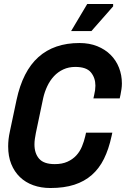

<svg xmlns="http://www.w3.org/2000/svg" viewBox="-20 -930 652 964"><path d="M255 -106Q292 -106 318.5 -118Q345 -130 363 -149.5Q381 -169 391.5 -194.5Q402 -220 408 -246L412 -264H544L540 -246Q526 -181 502 -132.5Q478 -84 441 -51.5Q404 -19 353 -2.5Q302 14 233 14Q186 14 147 0Q108 -14 80 -41Q52 -68 36.5 -106.5Q21 -145 21 -195Q21 -213 23 -231Q25 -249 30 -272L63 -428Q94 -573 173 -643.5Q252 -714 379 -714Q429 -714 468.5 -698Q508 -682 535.5 -654.5Q563 -627 577.5 -590Q592 -553 592 -511Q592 -497 590 -483Q588 -469 585 -454L581 -436H449L453 -454Q459 -478 459 -500Q459 -539 436.5 -566.5Q414 -594 358 -594Q325 -594 298 -581.5Q271 -569 251 -547.5Q231 -526 217.5 -497.5Q204 -469 197 -438L160 -262Q157 -247 155 -232.5Q153 -218 153 -205Q153 -160 176.5 -133Q200 -106 255 -106ZM548 -898 439 -774H337L418 -910H548Z"/></svg>

Font: Space Mono
Style: Bold Italic
Weight: 700
Italic angle: -12°
Monospace: yes
Designer: Colophon Foundry / Benjamin Critton
Foundry: Colophon Foundry
Version: Version 1.000;PS 1.000;hotconv 1.0.81;makeotf.lib2.5.63406